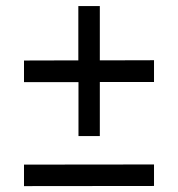

<svg xmlns="http://www.w3.org/2000/svg" viewBox="-20 -692 604 652"><path d="M503 -60.5 61.5 -60V-133L503 -133.5ZM61.5 -486.5 246 -487V-671.5H319V-487L503 -487.5V-413.5H319V-230H246.5V-413H61.5Z"/></svg>

Font: 1883 Sans
Style: Regular
Weight: 400
Designer: 1883 Sans project is a fork of Public Sans.
Version: Version 1.009